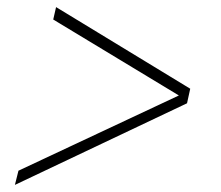

<svg xmlns="http://www.w3.org/2000/svg" viewBox="-20 -570 624 541"><path d="M22 -49 32 -89 484 -301 130 -515 138 -550 516 -320 507 -279Z"/></svg>

Font: Kantumruy Pro ExtraLight
Style: Italic
Weight: 250
Italic angle: -13°
Version: Version 1.002